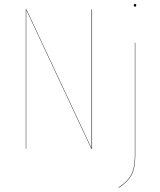

<svg xmlns="http://www.w3.org/2000/svg" viewBox="-20 -726 782 937"><path d="M639.2 -706.1Q645 -706.1 645 -700.2Q645 -693.8 639.2 -693.8Q632.8 -693.8 632.8 -700.2Q632.8 -706.1 639.2 -706.1ZM429.2 -680.2V0H425.8L107.9 -678.2V-575.2V0H106V-680.2H108.9L426.8 -2V-136.2V-680.2ZM640.1 -517.1V32.2Q640.1 94.7 621.8 128.4Q603.5 162.1 559.1 190.9L558.1 189Q602.1 160.6 620.1 127.2Q638.2 93.8 638.2 32.2V-517.1Z"/></svg>

Font: Fira Sans Compressed Two
Style: Regular
Weight: 100
Width: 1
Designer: Carrois Corporate & Edenspiekermann AG
Foundry: Carrois Corporate GbR & Edenspiekermann AG
Version: Version 4.203;PS 004.203;hotconv 1.0.88;makeotf.lib2.5.64775